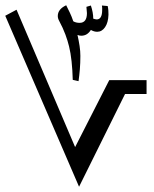

<svg xmlns="http://www.w3.org/2000/svg" viewBox="-30 -709 588 731"><path d="M271 2 -10 -649 33 -672 256 -149 386 -404H528V-351H446ZM269 -400 247 -405Q246 -443 242.5 -475.5Q239 -508 233 -532Q228 -553 219 -577.5Q210 -602 195 -630Q190 -639 190 -648Q190 -674 222 -689Q229 -675 236 -660.5Q243 -646 249 -628Q259 -622 273 -622Q301 -622 301 -659L299 -683L316 -688Q325 -661 325 -638Q329 -637 332 -636Q335 -635 338 -635Q359 -635 359 -671Q359 -675 359 -679.5Q359 -684 358 -688L380 -686Q382 -677 382.5 -669Q383 -661 383 -653Q382 -623 370 -605.5Q358 -588 340 -588Q328 -588 316 -595Q309 -584 300 -578.5Q291 -573 279 -573Q272 -573 265 -576Q270 -554 273 -534Q276 -514 276 -496Q276 -469 274 -445Q272 -421 269 -400Z"/></svg>

Font: Noto Naskh Arabic Medium
Style: Regular
Weight: 500
Designer: Monotype Design Team, David Williams, Mohamad Dakak and Nizar Qandah
Foundry: Monotype Imaging Inc.
Version: Version 2.016